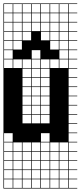

<svg xmlns="http://www.w3.org/2000/svg" viewBox="-20 -827 469 1115"><path d="M325 -803.6V-753.6H375V-803.6ZM271.4 -700H321.4V-750H271.4ZM325 -700H375V-750H325ZM217.9 -700H267.9V-750H217.9ZM164.3 -700H214.3V-750H164.3ZM110.7 -700H160.7V-750H110.7ZM57.1 -700H107.1V-750H57.1ZM3.6 -700H53.6V-750H3.6ZM325 -646.4H375V-696.4H325ZM271.4 -646.4H321.4V-696.4H271.4ZM217.9 -646.4H267.9V-696.4H217.9ZM164.3 -646.4H214.3V-696.4H164.3ZM110.7 -646.4H160.7V-696.4H110.7ZM3.6 -646.4H53.6V-696.4H3.6ZM57.1 -646.4H107.1V-696.4H57.1ZM325 -592.9H375V-642.9H325ZM271.4 -592.9H321.4V-642.9H271.4ZM217.9 -592.9H267.9V-642.9H217.9ZM3.6 -592.9H53.6V-642.9H3.6ZM164.3 -592.9H214.3V-642.9H164.3ZM57.1 -592.9H107.1V-642.9H57.1ZM110.7 -592.9H160.7V-642.9H110.7ZM325 -539.3H375V-589.3H325ZM3.6 -539.3H53.6V-589.3H3.6ZM271.4 -539.3H321.4V-589.3H271.4ZM57.1 -539.3H107.1V-589.3H57.1ZM217.9 -539.3H267.9V-589.3H217.9ZM164.3 -539.3H214.3V-589.3H164.3ZM110.7 -539.3H160.7V-589.3H110.7ZM164.3 -485.7H214.3V-535.7H164.3ZM217.9 -485.7H267.9V-535.7H217.9ZM110.7 -485.7H160.7V-535.7H110.7ZM271.4 -485.7H321.4V-535.7H271.4ZM57.1 -485.7H107.1V-535.7H57.1ZM325 -485.7H375V-535.7H325ZM3.6 -485.7H53.6V-535.7H3.6ZM217.9 -432.1H267.9V-482.1H217.9ZM271.4 -432.1H321.4V-482.1H271.4ZM164.3 -432.1H214.3V-482.1H164.3ZM325 -432.1H375V-482.1H325ZM110.7 -432.1H160.7V-482.1H110.7ZM57.1 -432.1H107.1V-482.1H57.1ZM3.6 -432.1H53.6V-482.1H3.6ZM217.9 -378.6H267.9V-428.6H217.9ZM164.3 -378.6H214.3V-428.6H164.3ZM110.7 -378.6H160.7V-428.6H110.7ZM217.9 -325H267.9V-375H217.9ZM110.7 -325H160.7V-375H110.7ZM164.3 -325H214.3V-375H164.3ZM110.7 -271.4H160.7V-321.4H110.7ZM164.3 -271.4H214.3V-321.4H164.3ZM217.9 -271.4H267.9V-321.4H217.9ZM217.9 -217.9H267.9V-267.9H217.9ZM164.3 -217.9H214.3V-267.9H164.3ZM110.7 -217.9H160.7V-267.9H110.7ZM164.3 -164.3H214.3V-214.3H164.3ZM110.7 -164.3H160.7V-214.3H110.7ZM217.9 -164.3H267.9V-214.3H217.9ZM110.7 -110.7H160.7V-160.7H110.7ZM164.3 -110.7H214.3V-160.7H164.3ZM217.9 -110.7H267.9V-160.7H217.9ZM217.9 -3.6H267.9V-53.6H217.9ZM3.6 -3.6H53.6V-53.6H3.6ZM271.4 50H321.4V0H271.4ZM217.9 50H267.9V0H217.9ZM3.6 50H53.6V0H3.6ZM110.7 50H160.7V0H110.7ZM57.1 50H107.1V0H57.1ZM325 50H375V0H325ZM164.3 50H214.3V0H164.3ZM271.4 103.6H321.4V53.6H271.4ZM110.7 103.6H160.7V53.6H110.7ZM3.6 103.6H53.6V53.6H3.6ZM57.1 103.6H107.1V53.6H57.1ZM217.9 103.6H267.9V53.6H217.9ZM325 103.6H375V53.6H325ZM164.3 103.6H214.3V53.6H164.3ZM57.1 157.1H107.1V107.1H57.1ZM110.7 157.1H160.7V107.1H110.7ZM3.6 157.1H53.6V107.1H3.6ZM271.4 157.1H321.4V107.1H271.4ZM217.9 157.1H267.9V107.1H217.9ZM164.3 157.1H214.3V107.1H164.3ZM325 157.1H375V107.1H325ZM3.6 210.7H53.6V160.7H3.6ZM271.4 210.7H321.4V160.7H271.4ZM110.7 210.7H160.7V160.7H110.7ZM217.9 210.7H267.9V160.7H217.9ZM164.3 210.7H214.3V160.7H164.3ZM325 210.7H375V160.7H325ZM57.1 210.7H107.1V160.7H57.1ZM217.9 264.3H267.9V214.3H217.9ZM271.4 264.3H321.4V214.3H271.4ZM3.6 264.3H53.6V214.3H3.6ZM164.3 264.3H214.3V214.3H164.3ZM57.1 264.3H107.1V214.3H57.1ZM110.7 264.3H160.7V214.3H110.7ZM325 264.3H375V214.3H325ZM271.4 -803.6V-753.6H321.4V-803.6ZM217.9 -803.6V-753.6H267.9V-803.6ZM164.3 -803.6V-753.6H214.3V-803.6ZM110.7 -803.6V-753.6H160.7V-803.6ZM57.1 -803.6V-753.6H107.1V-803.6ZM3.6 -803.6V-753.6H53.6V-803.6ZM428.6 -803.6H378.6V-753.6H428.6V-750H378.6V-700H428.6V-696.4H378.6V-646.4H428.6V-642.9H378.6V-592.9H428.6V-589.3H378.6V-539.3H428.6V-535.7H378.6V-485.7H428.6V-482.1H378.6V-432.1H428.6V-428.6H378.6V-378.6H428.6V-375H378.6V-325H428.6V-321.4H378.6V-271.4H428.6V-267.9H378.6V-217.9H428.6V-214.3H378.6V-164.3H428.6V-160.7H378.6V-110.7H428.6V-107.1H378.6V-57.1H428.6V-53.6H378.6V-3.6H428.6V0H378.6V50H428.6V53.6H378.6V103.6H428.6V107.1H378.6V157.1H428.6V160.7H378.6V210.7H428.6V214.3H378.6V264.3H428.6V267.9H0V-807.1H428.6ZM107.1 -539.3H160.7V-485.7H107.1ZM214.3 -539.3H267.9V-485.7H214.3ZM160.7 -592.9H214.3V-539.3H160.7ZM107.1 -592.9H160.7V-539.3H107.1ZM214.3 -592.9H267.9V-539.3H214.3ZM53.6 -539.3H107.1V-485.7H53.6ZM267.9 -539.3H321.4V-485.7H267.9ZM160.7 -646.4H214.3V-592.9H160.7Z"/></svg>

Font: Jersey 10 Charted
Style: Regular
Weight: 400
Designer: Sarah Cadigan-Fried
Version: Version 1.000; ttfautohint (v1.8.4.7-5d5b)